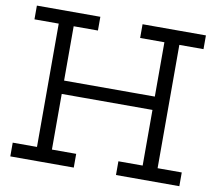

<svg xmlns="http://www.w3.org/2000/svg" viewBox="-82 -847 1061 943"><g transform="rotate(10 449.0 -376.0)"><path d="M700.5 -412.5V-346H190.5V-412.5ZM27.5 -683.5V-752H344V-683.5H223V-68.5H344V0H27.5V-68.5H148.5V-683.5ZM554.5 -683.5V-752H870.5V-683.5H750V-68.5H870.5V0H554.5V-68.5H675.5V-683.5Z"/></g></svg>

Font: Hepta Slab ExtraLight
Style: Regular
Weight: 400
Version: Version 1.102